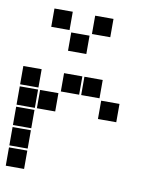

<svg xmlns="http://www.w3.org/2000/svg" viewBox="-87 -864 774 929"><g transform="rotate(10 300.0 -400.0)"><path d="M106 -795Q105 -795 105 -795Q105 -795 105 -794V-706Q105 -705 105 -705Q105 -705 106 -705H194Q195 -705 195 -705Q195 -705 195 -706V-794Q195 -795 195 -795Q195 -795 194 -795ZM306 -795Q305 -795 305 -795Q305 -795 305 -794V-706Q305 -705 305 -705Q305 -705 306 -705H394Q395 -705 395 -705Q395 -705 395 -706V-794Q395 -795 395 -795Q395 -795 394 -795ZM206 -695Q205 -695 205 -695Q205 -695 205 -694V-606Q205 -605 205 -605Q205 -605 206 -605H294Q295 -605 295 -605Q295 -605 295 -606V-694Q295 -695 295 -695Q295 -695 294 -695ZM6 -495Q5 -495 5 -495Q5 -495 5 -494V-406Q5 -405 5 -405Q5 -405 6 -405H94Q95 -405 95 -405Q95 -405 95 -406V-494Q95 -495 95 -495Q95 -495 94 -495ZM206 -495Q205 -495 205 -495Q205 -495 205 -494V-406Q205 -405 205 -405Q205 -405 206 -405H294Q295 -405 295 -405Q295 -405 295 -406V-494Q295 -495 295 -495Q295 -495 294 -495ZM306 -495Q305 -495 305 -495Q305 -495 305 -494V-406Q305 -405 305 -405Q305 -405 306 -405H394Q395 -405 395 -405Q395 -405 395 -406V-494Q395 -495 395 -495Q395 -495 394 -495ZM6 -395Q5 -395 5 -395Q5 -395 5 -394V-306Q5 -305 5 -305Q5 -305 6 -305H94Q95 -305 95 -305Q95 -305 95 -306V-394Q95 -395 95 -395Q95 -395 94 -395ZM106 -395Q105 -395 105 -395Q105 -395 105 -394V-306Q105 -305 105 -305Q105 -305 106 -305H194Q195 -305 195 -305Q195 -305 195 -306V-394Q195 -395 195 -395Q195 -395 194 -395ZM406 -395Q405 -395 405 -395Q405 -395 405 -394V-306Q405 -305 405 -305Q405 -305 406 -305H494Q495 -305 495 -305Q495 -305 495 -306V-394Q495 -395 495 -395Q495 -395 494 -395ZM6 -295Q5 -295 5 -295Q5 -295 5 -294V-206Q5 -205 5 -205Q5 -205 6 -205H94Q95 -205 95 -205Q95 -205 95 -206V-294Q95 -295 95 -295Q95 -295 94 -295ZM6 -195Q5 -195 5 -195Q5 -195 5 -194V-106Q5 -105 5 -105Q5 -105 6 -105H94Q95 -105 95 -105Q95 -105 95 -106V-194Q95 -195 95 -195Q95 -195 94 -195ZM6 -95Q5 -95 5 -95Q5 -95 5 -94V-6Q5 -5 5 -5Q5 -5 6 -5H94Q95 -5 95 -5Q95 -5 95 -6V-94Q95 -95 95 -95Q95 -95 94 -95Z"/></g></svg>

Font: Doto Black
Style: Regular
Weight: 900
Version: Version 1.000